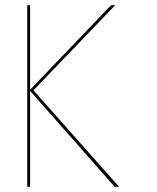

<svg xmlns="http://www.w3.org/2000/svg" viewBox="-20 -720 605 740"><path d="M85 -700V0H96V-700ZM408 -700 94 -372 422 0H439L109 -372L424 -700Z"/></svg>

Font: Jost Thin
Style: Regular
Weight: 250
Version: Version 3.710